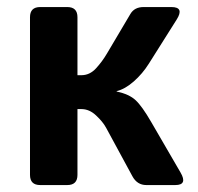

<svg xmlns="http://www.w3.org/2000/svg" viewBox="-20 -533 570 553"><path d="M95.7 0Q66.4 0 66.4 -29.3V-483.4Q66.4 -512.7 95.7 -512.7H173.8Q203.1 -512.7 203.1 -483.4V-316.4H214.4Q238.3 -316.4 256.3 -335.9Q274.4 -355.5 288.1 -378.9L355.5 -492.7Q367.2 -512.7 393.6 -512.7H473.6Q511.7 -512.7 488.8 -476.6L408.7 -349.6Q390.6 -320.8 365.5 -298.6Q340.3 -276.4 315.9 -270.5V-269.5Q352.1 -261.7 370.6 -244.4Q389.2 -227.1 415.5 -181.6L500 -36.1Q521 0 484.9 0H401.4Q375 0 361.3 -25.4L285.6 -165Q276.4 -182.1 256.8 -200.4Q237.3 -218.8 214.8 -218.8H203.1V-29.3Q203.1 0 173.8 0Z"/></svg>

Font: Istok Web
Style: Bold
Weight: 700
Designer: Andrey V. Panov
Foundry: Andrey V. Panov
Version: Version 1.0.2g